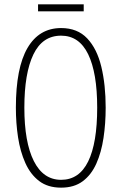

<svg xmlns="http://www.w3.org/2000/svg" viewBox="-20 -853 559 883"><path d="M466 -358Q466 -285 456 -218.5Q446 -152 423 -100.5Q400 -49 360.5 -19.5Q321 10 261 10Q200 10 160 -20.5Q120 -51 96.5 -103.5Q73 -156 63 -221.5Q53 -287 53 -358Q53 -541 106.5 -632.5Q160 -724 261 -724Q336 -724 381 -676.5Q426 -629 446 -546Q466 -463 466 -358ZM92 -358Q92 -199 135.5 -112.5Q179 -26 261 -26Q344 -26 385.5 -110.5Q427 -195 427 -358Q427 -518 385.5 -603.5Q344 -689 261 -689Q175 -689 133.5 -602.5Q92 -516 92 -358ZM365 -833V-801H155V-833Z"/></svg>

Font: Noto Sans Tamil ExtraCondensed ExtraLight
Style: Regular
Weight: 200
Width: 2
Designer: Jelle Bosma - Monotype Design Team
Foundry: Monotype Imaging Inc.
Version: Version 2.004; ttfautohint (v1.8.4.7-5d5b)